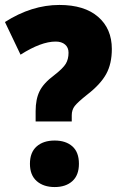

<svg xmlns="http://www.w3.org/2000/svg" viewBox="-22 -744 486 776"><path d="M122 -295Q122 -343 138 -375.5Q154 -408 197 -440Q233 -468 244 -486.5Q255 -505 255 -531Q255 -552 241 -564Q227 -576 203 -576Q144 -576 61 -523L-2 -655Q106 -724 218 -724Q319 -724 374.5 -676Q430 -628 430 -546Q430 -486 407 -444.5Q384 -403 331 -362Q292 -331 280 -315.5Q268 -300 268 -278V-253H122ZM199 -176Q244 -176 270.5 -152.5Q297 -129 297 -82Q297 -36 270.5 -12Q244 12 199 12Q154 12 126.5 -12Q99 -36 99 -82Q99 -128 126 -152Q153 -176 199 -176Z"/></svg>

Font: Noto Sans Display Black Narrow
Style: Regular
Weight: 900
Width: 4
Designer: Monotype Design team
Foundry: Monotype Imaging Inc.
Version: Version 1.000